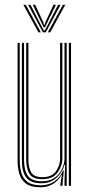

<svg xmlns="http://www.w3.org/2000/svg" viewBox="-20 -780 376 806"><path d="M150.2 6.2Q109 6.2 88.4 -9.9Q67.8 -26 60.8 -51.6Q53.8 -77.2 53.8 -106V-600H62.8V-107.2Q62.8 -79.8 69.2 -55.8Q75.8 -31.8 95 -17Q114.2 -2.2 152.2 -2.2Q184.5 -2.2 208.5 -18.6Q232.5 -35 245 -64.2H248L242.5 -9.2V0H233.2V-5.2L239.8 -45H237.8Q225 -21.5 202.2 -7.6Q179.5 6.2 150.2 6.2ZM269 0V-600H278.2V0ZM157.8 -28Q115.2 -28 102.6 -51.8Q90 -75.5 90 -109.5V-600H99.2V-110Q99.2 -77.8 110.5 -57Q121.8 -36.2 158.8 -36.2Q197.5 -36.2 214.9 -61.1Q232.2 -86 232.2 -114.5V-600H241.8V-114.8Q241.8 -84 221.9 -56Q202 -28 157.8 -28ZM154 -10.8Q107.8 -10.8 89.8 -35.2Q71.8 -59.8 71.8 -107.5V-600H81V-108.2Q81 -64.8 97.1 -41.9Q113.2 -19 156.5 -19Q189 -19 209.9 -34.2Q230.8 -49.5 240.8 -71.9Q250.8 -94.2 250.8 -115.5V-600H260V0H250.8V-22.2L253.5 -87.8H250.5Q242.2 -56.5 217.2 -33.5Q192.2 -10.5 154 -10.8ZM78 -759.8H88.2L151.5 -644.2H141.5ZM98 -759.8H108.2L156.2 -666.5L164.5 -652H167.8L175.8 -666.5L224 -759.8H234.2L172 -644.2H160.2ZM117.5 -759.8H127.8L161.2 -687.8L165 -675.5H167.2L171 -687.8L204.5 -759.8H214.8L176.2 -680.8L169.2 -665.5H163L155.8 -680.8ZM244 -759.8H254L190.8 -644.2H180.8Z"/></svg>

Font: Big Shoulders Inline Display Light
Style: Regular
Weight: 300
Designer: Patric King
Foundry: XO Type Co
Version: Version 1.000